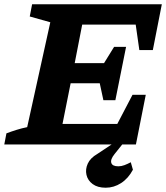

<svg xmlns="http://www.w3.org/2000/svg" viewBox="-48 -675 776 897"><path d="M-28 0 -18 -52Q6 -61 30 -68.5Q54 -76 79 -81L187 -571L91 -598L102 -655H708L666 -441H603L586 -560H336L301 -380H438L485 -456H541L491 -207H435L418 -286H282L244 -96H500L571 -232H633L587 0ZM446 202Q408 202 385 185Q362 168 356 142Q350 116 362 89.5Q374 63 407 44L511 -25H543L487 45Q467 70 472 86Q477 102 505 102Q519 102 533.5 96.5Q548 91 563 83L573 118Q551 159 517.5 180.5Q484 202 446 202Z"/></svg>

Font: Piazzolla
Style: Bold Italic
Weight: 700
Italic angle: -11.3°
Designer: Juan Pablo del Peral
Foundry: Huerta Tipografica
Version: Version 1.330